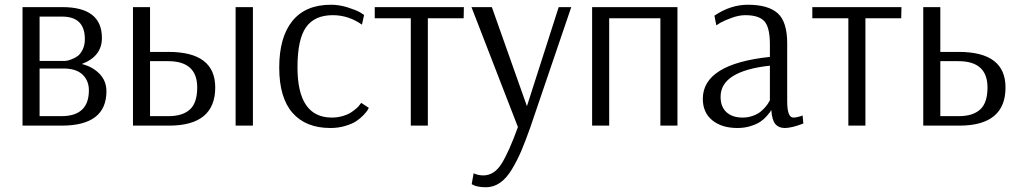

<svg xmlns="http://www.w3.org/2000/svg" viewBox="-20 -530 4294 810"><path d="M75 0V-500H243Q410 -500 410 -370Q410 -292 325 -260Q370 -249 399.5 -219Q429 -189 429 -145Q429 0 240 0ZM147 -273H254Q257 -273 263 -274Q269 -275 283.5 -280.5Q298 -286 309 -294.5Q320 -303 329 -321.5Q338 -340 338 -365Q338 -460 242 -460H147ZM147 -40H239Q355 -40 355 -149Q355 -190 328 -215.5Q301 -241 248 -241H147Z M541 0V-500H613V-311H691Q888 -311 888 -161Q888 0 693 0ZM974 0V-500H1047V0ZM613 -40H691Q750 -40 781 -68Q812 -96 812 -161Q812 -272 689 -272H613Z M1374 10Q1270 10 1214 -54Q1158 -118 1158 -245Q1158 -373 1213.5 -441.5Q1269 -510 1376 -510Q1411 -510 1446 -499Q1481 -488 1499 -478L1516 -467L1507 -426Q1450 -466 1384 -466Q1307 -466 1271 -415Q1235 -364 1235 -246Q1235 -34 1380 -34Q1404 -34 1426 -40.5Q1448 -47 1461.5 -56Q1475 -65 1485 -74Q1495 -83 1499 -90L1504 -96L1536 -75Q1534 -72 1531 -66Q1528 -60 1514.5 -45.5Q1501 -31 1484 -19.5Q1467 -8 1437.5 1Q1408 10 1374 10Z M1713 0V-453H1561V-500H1937L1936 -453H1785V0Z M2030 260Q2012 260 1997 257Q1982 254 1976 250L1970 247L1978 201Q1997 210 2019 210Q2065 210 2096 160.5Q2127 111 2165 6L1969 -500H2055L2203 -82L2337 -500H2390L2217 8Q2196 67 2179.5 106Q2163 145 2140 183.5Q2117 222 2089.5 241Q2062 260 2030 260Z M2478 0V-500H2838V0H2766V-453H2550V0Z M3091 10Q3025 10 2985 -22.5Q2945 -55 2945 -113Q2945 -260 3228 -290V-343Q3228 -414 3205 -440Q3182 -466 3124 -466Q3098 -466 3067.5 -455Q3037 -444 3019 -434L3002 -423L2994 -464Q3062 -510 3135 -510Q3221 -510 3261 -474Q3301 -438 3301 -347V-102Q3301 -34 3327 -34Q3334 -34 3343.5 -36Q3353 -38 3359 -40L3366 -43L3369 -9Q3320 10 3291 10Q3265 10 3251 -6.5Q3237 -23 3234 -65H3233Q3232 -62 3228.5 -57Q3225 -52 3213.5 -39Q3202 -26 3187 -16Q3172 -6 3146.5 2Q3121 10 3091 10ZM3113 -34Q3136 -34 3156.5 -41.5Q3177 -49 3189.5 -59.5Q3202 -70 3211 -81Q3220 -92 3224 -100L3228 -107V-253Q3020 -230 3020 -122Q3020 -79 3045 -56.5Q3070 -34 3113 -34Z M3559 0V-453H3407V-500H3783L3782 -453H3631V0Z M3875 0V-500H3947V-311H4025Q4222 -311 4222 -161Q4222 0 4027 0ZM3947 -40H4025Q4084 -40 4115 -68Q4146 -96 4146 -161Q4146 -272 4023 -272H3947Z"/></svg>

Font: Arsenal
Style: Regular
Weight: 400
Designer: Andrij Shevchenko
Foundry: Stairsfor
Version: Version 2.001;PS 002.001;hotconv 1.0.88;makeotf.lib2.5.64775